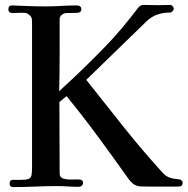

<svg xmlns="http://www.w3.org/2000/svg" viewBox="-20 -757 762 779"><path d="M721 -16Q721 0 705 0Q677 0 649 0Q621 0 593 0Q574 0 552.5 -0.5Q531 -1 517 -14Q513 -18 509.5 -21.5Q506 -25 503 -29Q442 -115 379.5 -200Q317 -285 250 -367L221 -343Q221 -270 221.5 -198Q222 -126 222 -53Q222 -37 237 -32.5Q252 -28 270 -28.5Q288 -29 298 -29Q306 -29 311.5 -26Q317 -23 317 -15Q317 -8 311.5 -3.5Q306 1 300 1Q278 1 255.5 -0.5Q233 -2 210 -2Q166 -2 122 0Q78 2 34 2Q19 2 19 -12Q19 -28 33.5 -27.5Q48 -27 58 -27Q85 -27 95.5 -31Q106 -35 108 -47Q110 -59 110 -81V-655Q110 -662 110 -668.5Q110 -675 109 -681Q108 -689 98 -697Q88 -705 80 -705H58Q52 -705 45.5 -704.5Q39 -704 33 -704Q14 -704 14 -719Q14 -735 28 -735Q41 -735 53.5 -734Q66 -733 78 -733Q100 -732 122 -731.5Q144 -731 166 -731Q198 -731 229 -733Q260 -735 291 -735Q310 -735 310 -719Q310 -712 305 -708.5Q300 -705 294 -705Q283 -705 271.5 -704.5Q260 -704 249 -704Q240 -704 231 -697Q222 -690 222 -680V-542Q222 -503 221.5 -464Q221 -425 220 -387Q316 -474 406 -567Q443 -605 476 -644.5Q509 -684 541 -726Q550 -737 561 -737Q576 -737 591 -736.5Q606 -736 620 -736Q633 -736 645.5 -736.5Q658 -737 671 -737Q676 -737 680.5 -732Q685 -727 685 -722Q685 -716 680 -711Q675 -706 669 -706Q642 -706 618.5 -698Q595 -690 575 -671L330 -433Q405 -338 481.5 -242Q558 -146 640 -56Q654 -41 669.5 -36Q685 -31 697.5 -30.5Q710 -30 715 -26Q721 -22 721 -16Z"/></svg>

Font: Kaisei Tokumin Medium
Style: Regular
Weight: 500
Designer: Font-Kai, 金井和夫
Foundry: KAZUO KANAI
Version: Version 5.003